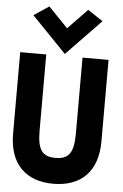

<svg xmlns="http://www.w3.org/2000/svg" viewBox="-65 -1034 706 1102"><g transform="rotate(5 288.5 -483.0)"><path d="M87 -931 286 -725 485 -931 398 -989 286 -873 174 -989ZM389 -713V-275C389 -162 359 -126 284 -126C209 -126 180 -162 180 -275V-713H30V-243C30 -69 126 23 284 23C443 23 539 -69 539 -243V-713Z"/></g></svg>

Font: Bluebird
Style: SfBdNrw
Weight: 700
Designer: Jasper
Foundry: Cannot Into Space Fonts
Version: Version 0.98